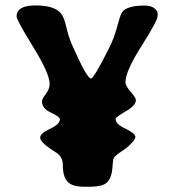

<svg xmlns="http://www.w3.org/2000/svg" viewBox="-20 -692 650 712"><path d="M41.5 -630.9Q41.5 -671.9 111.8 -671.9Q182.1 -671.9 206.1 -642.1Q217.8 -627.9 225.6 -592.8Q233.4 -557.6 246.1 -528.3Q301.8 -400.9 317.4 -400.9Q328.1 -400.9 385.7 -516.1Q403.3 -551.3 414.6 -593.5Q425.8 -635.7 431.6 -645Q448.2 -671.4 516.6 -671.4Q539.6 -671.4 552 -661.6Q564.5 -651.9 564.5 -643.6V-632.3Q564.5 -615.7 504.9 -521.7Q445.3 -427.7 445.3 -387.7Q445.3 -373.5 464.6 -351.6Q483.9 -329.6 483.9 -320.8Q483.9 -300.8 446.3 -279.1Q408.7 -257.3 408.7 -251.5Q408.7 -232.9 438 -218.8Q481.9 -197.8 481.9 -184.6Q481.9 -171.4 449.7 -144L439.5 -136.7Q406.2 -114.7 402.3 -106.7Q398.4 -98.6 396.7 -68.4Q395 -38.1 380.1 -18.8Q365.2 0.5 310.5 0.5H292.5Q248 0.5 230.5 -18.1Q212.9 -36.6 212.9 -81.1Q212.9 -111.3 186.5 -127.4Q128.9 -163.1 128.9 -181.6Q128.9 -197.3 165.5 -214.4Q202.1 -231.4 202.1 -249.5Q202.1 -258.8 168.9 -274.4Q135.7 -290 135.7 -315.9Q135.7 -325.7 149.9 -343.5Q164.1 -361.3 164.1 -381.3Q164.1 -418.9 102.8 -518.3Q41.5 -617.7 41.5 -630.9Z"/></svg>

Font: Averia Libre
Style: Bold
Weight: 700
Version: Version 1.002